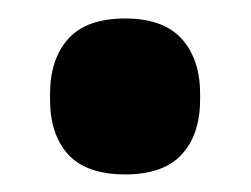

<svg xmlns="http://www.w3.org/2000/svg" viewBox="-20 -180 278 213"><path d="M119 13.5Q76 13.5 55.8 -8.5Q35.5 -30.5 35.5 -70V-75.5Q35.5 -114.5 55.8 -137Q76 -159.5 119 -159.5Q161 -159.5 181.5 -137Q202 -114.5 202 -75.5V-70Q202 -30.5 181.5 -8.5Q161 13.5 119 13.5Z"/></svg>

Font: Anek Odia Medium
Style: Bold
Weight: 700
Version: Version 1.003